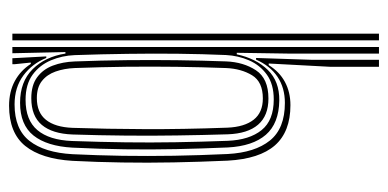

<svg xmlns="http://www.w3.org/2000/svg" viewBox="-234 -413 847 419"><g transform="rotate(-90 189.5 -203.5)"><path d="M253.2 200V94.3L260.4 -40.6H256.9Q242.5 -17.2 220.2 -5.2Q197.9 6.8 169.5 6.8Q111.5 6.8 81.8 -27Q52.2 -60.8 48.4 -130.2Q45.7 -191.2 44.6 -248.3Q43.5 -305.4 44.4 -360.2Q45.2 -415 48 -469Q52.2 -536.8 80.6 -572Q109.1 -607.2 168.2 -607.2Q198.9 -607.2 222.1 -594.7Q245.2 -582.1 259.5 -559.8H262.5L258.9 -594.9V-600H271.9L275.9 -526H272.5Q260.3 -556.6 234.4 -575.9Q208.4 -595.2 171.1 -595.2Q117 -595.2 91.5 -562.6Q65.9 -529.9 62.5 -468.7Q59.9 -414.6 59 -359.6Q58.2 -304.7 59.1 -247.7Q60.1 -190.7 62.9 -130.2Q66.1 -70.6 92.3 -38Q118.6 -5.3 174.4 -5.3Q207.4 -5.3 231.4 -21.4Q255.4 -37.6 268.9 -68.2H272.5L268.5 53.6V200ZM282 200V6.4L283.8 -110.3H280.4Q271.3 -68.1 246.3 -42.5Q221.3 -17 179.7 -17.5Q129.7 -18.3 104.9 -46.8Q80.1 -75.4 77.2 -129.9Q74.8 -185.8 73.6 -241.6Q72.4 -297.4 73.2 -354.1Q74 -410.7 76.8 -468.8Q79.9 -524.5 103.3 -553.9Q126.7 -583.2 174.7 -583.2Q220.7 -583.2 248 -555.8Q275.3 -528.3 282.1 -484.2L285.4 -484.2L282.8 -600H296.5V200ZM182 -29.6Q215.4 -29.6 236.2 -44.7Q257 -59.7 267.3 -83.5Q277.6 -107.4 278.9 -133.8Q281.1 -185.7 281.7 -238.8Q282.3 -292 281.5 -348.2Q280.8 -404.3 278.7 -464.3Q277.6 -491.6 267.3 -516Q257 -540.4 236 -555.8Q214.9 -571.2 181.3 -571.2Q136.7 -571.2 115 -545.3Q93.3 -519.5 91.3 -469.9Q89.1 -407.5 88.4 -352.6Q87.7 -297.7 88.6 -243.7Q89.5 -189.7 91.7 -130Q93.7 -82.6 115.1 -56.1Q136.4 -29.6 182 -29.6ZM184 -41.2Q146.4 -41.2 126.9 -63.8Q107.4 -86.4 105.9 -130.2Q104.2 -184.9 103.4 -240.7Q102.5 -296.5 103.1 -353.4Q103.6 -410.3 105.5 -468.6Q107.1 -512.7 126.4 -535.7Q145.7 -558.7 184.7 -558.7Q213.2 -558.7 230.4 -545.9Q247.7 -533.2 255.8 -511.8Q263.9 -490.3 264.9 -464.1Q267.1 -407 267.7 -351Q268.3 -295.1 267.6 -240.7Q266.9 -186.4 265 -133.7Q263.5 -95.5 245.6 -68.4Q227.7 -41.2 184 -41.2ZM184.2 -53.4Q220.5 -53.4 234.8 -77Q249.1 -100.6 250.5 -133.6Q252.5 -187 253.2 -241.7Q253.9 -296.4 253.3 -352.2Q252.6 -407.9 250.5 -464.1Q249.5 -487 242.9 -505.7Q236.3 -524.4 222.3 -535.5Q208.3 -546.6 184.9 -546.6Q153.4 -546.6 137.5 -526.7Q121.5 -506.8 120 -468.7Q117.5 -394 117.2 -311.5Q116.8 -229 120.4 -130.5Q122 -93.5 137.8 -73.4Q153.5 -53.4 184.2 -53.4ZM311 200V-600H325.5V200Z"/></g></svg>

Font: Big Shoulders Inline Display SC Thin
Style: Regular
Weight: 100
Designer: Patric King
Foundry: XO Type Co
Version: Version 2.002